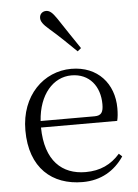

<svg xmlns="http://www.w3.org/2000/svg" viewBox="-57 -854 654 911"><g transform="rotate(-5 270.5 -398.0)"><path d="M347 -620C314 -669 280 -719 248 -768C227 -799 214 -810 197 -810C181 -810 166 -799 166 -779C166 -763 176 -748 205 -723C246 -688 288 -647 330 -606ZM300 14C388 14 453 -26 497 -91L482 -105C440 -57 388 -32 318 -32C206 -32 127 -102 125 -261H488C492 -277 494 -297 494 -321C494 -438 418 -526 292 -526C161 -526 50 -420 50 -254C50 -74 155 14 300 14ZM126 -292C134 -418 204 -495 290 -495C376 -495 425 -431 425 -346C425 -309 416 -292 383 -292Z"/></g></svg>

Font: Noto Serif KR Light
Style: Regular
Weight: 300
Designer: Ryoko NISHIZUKA 西塚涼子 (kana & ideographs); Frank Grießhammer (Latin, Greek & Cyrillic); Wenlong ZHANG 张文龙 (bopomofo); San
Foundry: Adobe
Version: Version 2.001;hotconv 1.1.0;makeotfexe 2.6.0